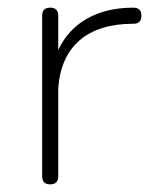

<svg xmlns="http://www.w3.org/2000/svg" viewBox="-20 -481 400 501"><path d="M111 0Q90 0 90 -21V-440Q90 -461 111 -461Q132 -461 132 -440V-350.5Q157 -404 207.2 -432.5Q257.5 -461 328 -461Q349 -461 349 -440Q349 -419 328 -419Q238 -419 188 -376Q138 -333 132 -251V-21Q132 0 111 0Z"/></svg>

Font: Jura Light Light
Style: Regular
Weight: 300
Version: Version 5.106